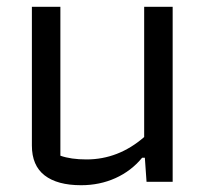

<svg xmlns="http://www.w3.org/2000/svg" viewBox="-20 -536 603 566"><path d="M74 -107V-516H158V-77Q189 -66 235 -66Q329 -66 405 -132V-516H489V0H412L407 -71H399Q367 -32 320.5 -11Q274 10 219 10Q149 10 111.5 -19Q74 -48 74 -107Z"/></svg>

Font: Athiti Medium
Style: Regular
Weight: 500
Designer: CadsonDemak Team
Foundry: CadsonDemak
Version: Version 1.033